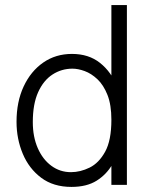

<svg xmlns="http://www.w3.org/2000/svg" viewBox="-20 -727 595 755"><path d="M479 -707V0H418V-707ZM418 -256Q418 -315 402.5 -354Q387 -393 363 -415.5Q339 -438 313 -447.5Q287 -457 265 -457Q222 -457 186.5 -434Q151 -411 130 -364.5Q109 -318 109 -247Q109 -189 128.5 -144.5Q148 -100 182 -75Q216 -50 259 -50Q296 -50 332.5 -68Q369 -86 393.5 -130.5Q418 -175 418 -256ZM464 -256Q464 -213 454.5 -167Q445 -121 422 -81Q399 -41 360 -16.5Q321 8 261 8Q190 8 142 -28Q94 -64 69.5 -122.5Q45 -181 45 -248Q45 -327 73 -387Q101 -447 150 -481Q199 -515 263 -515Q329 -515 373.5 -479.5Q418 -444 441 -385.5Q464 -327 464 -256Z"/></svg>

Font: Hind Variable Light
Style: Regular
Weight: 300
Designer: Manushi Parikh, Satya Rajpurohit
Foundry: Indian Type Foundry
Version: Version 3.000